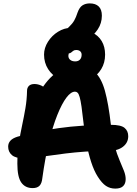

<svg xmlns="http://www.w3.org/2000/svg" viewBox="-20 -1098 807 1129"><path d="M658 11Q627 11 603 -5Q579 -21 555 -59Q533 -93 516 -145.5Q499 -198 488.5 -257Q478 -316 472 -368Q465 -432 459.5 -470Q454 -508 448.5 -527Q443 -546 436.5 -552.5Q430 -559 421 -559Q397 -559 370.5 -524Q344 -489 317 -422Q290 -355 267.5 -261Q245 -167 229 -51Q226 -20 212.5 -6Q199 8 172 8Q128 8 105 -25Q82 -58 82 -136Q82 -199 90.5 -254.5Q99 -310 110 -361Q121 -412 129.5 -462Q138 -512 139 -564Q139 -582 150 -593Q161 -604 183 -604Q203 -604 224.5 -594Q246 -584 263 -558L204 -538Q244 -617 302 -664Q360 -711 427 -711Q497 -711 536.5 -675.5Q576 -640 597 -564Q618 -488 632 -365Q639 -293 653.5 -241.5Q668 -190 683.5 -154.5Q699 -119 709 -93Q719 -67 719 -45Q719 -18 704 -3.5Q689 11 658 11ZM121 -167Q72 -167 50 -186Q28 -205 28 -236Q28 -256 41 -270.5Q54 -285 82 -294Q188 -325 325 -344.5Q462 -364 632 -364Q691 -364 712.5 -346Q734 -328 734 -297Q734 -259 703 -235Q672 -211 620 -211Q545 -211 481.5 -206.5Q418 -202 365.5 -195.5Q313 -189 269 -182.5Q225 -176 188.5 -171.5Q152 -167 121 -167ZM428 -611Q372 -611 329.5 -632.5Q287 -654 263 -691.5Q239 -729 239 -777Q239 -816 262 -852.5Q285 -889 321.5 -911.5Q358 -934 396 -934Q420 -934 436.5 -915.5Q453 -897 453 -871Q453 -854 444 -840Q435 -826 416 -816Q396 -805 389 -793Q382 -781 382 -770Q382 -755 393 -746Q404 -737 422 -737Q440 -737 450 -747.5Q460 -758 460 -776Q460 -789 451.5 -796.5Q443 -804 428 -804Q417 -804 410.5 -799Q404 -794 398 -789Q392 -784 384 -784Q347 -784 333 -796Q319 -808 319 -837Q319 -876 347 -901.5Q375 -927 426 -927Q480 -927 519 -908.5Q558 -890 578 -856.5Q598 -823 598 -777Q598 -729 575.5 -692Q553 -655 514.5 -633Q476 -611 428 -611ZM412 -845Q384 -845 369 -856Q354 -867 354 -886Q354 -901 362 -913.5Q370 -926 386 -940Q406 -959 416.5 -977.5Q427 -996 436 -1024Q447 -1055 465 -1066.5Q483 -1078 508 -1078Q542 -1078 560.5 -1060Q579 -1042 579 -1006Q579 -962 555 -925.5Q531 -889 493 -867Q455 -845 412 -845Z"/></svg>

Font: Shantell Sans
Style: Bold
Weight: 700
Designer: Stephen Nixon, Anya Danilova, Shantell Martin
Foundry: Arrow Type
Version: Version 1.011;[c5ecc13dd]